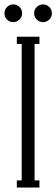

<svg xmlns="http://www.w3.org/2000/svg" viewBox="-29 -846 254 866"><path d="M58.8 -757.6Q46.9 -746.1 30.8 -746.1Q14.6 -746.1 2.9 -757.6Q-8.8 -769 -8.8 -786.1Q-8.8 -803.2 2.9 -814.7Q14.6 -826.2 30.8 -826.2Q46.9 -826.2 58.8 -814.7Q70.8 -803.2 70.8 -786.1Q70.8 -769 58.8 -757.6ZM193.1 -757.6Q181.2 -746.1 165 -746.1Q148.9 -746.1 137 -757.6Q125 -769 125 -786.1Q125 -803.2 137 -814.7Q148.9 -826.2 165 -826.2Q181.2 -826.2 193.1 -814.7Q205.1 -803.2 205.1 -786.1Q205.1 -769 193.1 -757.6ZM148.9 0H46.9V-32.2H68.8V-647.9H46.9V-680.2H148.9V-647.9H127V-32.2H148.9Z"/></svg>

Font: Margherita Light
Style: Regular
Weight: 300
Designer: James Puckett
Foundry: Dunwich Type Founders
Version: Version 1.008;hotconv 1.0.109;makeotfexe 2.5.65596